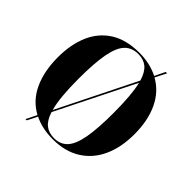

<svg xmlns="http://www.w3.org/2000/svg" viewBox="-199 -933 1152 1152"><g transform="rotate(45 377.0 -357.5)"><path d="M210 -28Q130 -71 90.5 -157Q51 -243 51 -359Q51 -470 87 -552Q123 -634 195.5 -679.5Q268 -725 379 -725Q425 -725 465 -715.5Q505 -706 539 -689L571 -755H583L547 -684Q624 -641 663.5 -557Q703 -473 703 -358Q703 -247 665.5 -164.5Q628 -82 555 -36Q482 10 378 10Q287 10 219 -24L187 40H176ZM500 -611Q483 -667 453.5 -691Q424 -715 379 -715Q325 -715 292.5 -681Q260 -647 245 -568.5Q230 -490 230 -358Q230 -196 253 -114ZM378 0Q431 0 463 -34.5Q495 -69 509.5 -147.5Q524 -226 524 -358Q524 -515 504 -596L257 -100Q274 -47 303.5 -23.5Q333 0 378 0Z"/></g></svg>

Font: Noto Serif Display SemiCondensed ExtraBold
Style: Regular
Weight: 800
Width: 4
Designer: Monotype Design Team
Foundry: Monotype Imaging Inc.
Version: Version 2.009